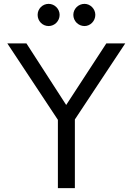

<svg xmlns="http://www.w3.org/2000/svg" viewBox="-20 -975 687 995"><path d="M232 -840C263 -840 289 -866 289 -898C289 -929 263 -955 232 -955C200 -955 175 -929 175 -898C175 -866 200 -840 232 -840ZM418 -840C448 -840 474 -866 474 -898C474 -929 448 -955 418 -955C386 -955 360 -929 360 -898C360 -866 386 -840 418 -840ZM368 -356 629 -750H531L323 -431L117 -750H18L280 -354V0H368Z"/></svg>

Font: Oakes
Style: Regular
Weight: 400
Designer: Samuel Oakes
Foundry: Samuel Oakes
Version: Version 1.003;PS 001.003;hotconv 1.0.88;makeotf.lib2.5.64775